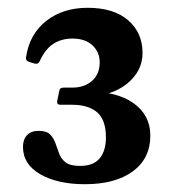

<svg xmlns="http://www.w3.org/2000/svg" viewBox="-20 -918 458 493"><path d="M198 -445Q128 -445 83.5 -470.5Q39 -496 39 -541Q39 -560 49.5 -571Q60 -582 79 -582Q100 -582 109 -572.5Q118 -563 122.5 -550Q127 -537 132 -523.5Q137 -510 148.5 -501Q160 -492 186 -492Q220 -492 236 -511.5Q252 -531 252 -565Q252 -610 229.5 -629.5Q207 -649 165 -649H135Q125 -649 127 -659L132 -684Q133 -693 143 -693H165Q197 -693 216.5 -710.5Q236 -728 236 -758Q236 -784 217.5 -801.5Q199 -819 166 -819Q138 -819 117 -805.5Q96 -792 82 -761Q78 -752 68 -755L55 -759Q45 -762 47 -772Q56 -831 99 -864.5Q142 -898 205 -898Q272 -898 309 -866Q346 -834 346 -782Q346 -735 305.5 -702.5Q265 -670 197 -670V-684Q280 -684 323 -653Q366 -622 366 -570Q366 -511 321 -478Q276 -445 198 -445Z"/></svg>

Font: Hahmlet SemiBold
Style: Regular
Weight: 600
Version: Version 1.002